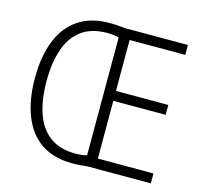

<svg xmlns="http://www.w3.org/2000/svg" viewBox="-104 -836 1017 957"><g transform="rotate(15 404.0 -357.0)"><path d="M348 -719Q371 -719 389 -717.5Q407 -716 428 -714H752V-663H465V-400H735V-349H465V-51H752V0H426Q408 2 389 3.5Q370 5 347 5Q250 5 186 -39Q122 -83 90 -165Q58 -247 58 -359Q58 -469 89.5 -549.5Q121 -630 185.5 -674.5Q250 -719 348 -719ZM349 -668Q266 -668 215 -629Q164 -590 141 -520.5Q118 -451 118 -359Q118 -263 142 -193Q166 -123 217 -84.5Q268 -46 349 -46Q385 -46 409 -53V-661Q384 -668 349 -668Z"/></g></svg>

Font: Noto Sans Kannada SemiCondensed Light
Style: Regular
Weight: 300
Width: 4
Designer: Jelle Bosma - Monotype Design Team
Foundry: Monotype Imaging Inc.
Version: Version 2.005; ttfautohint (v1.8.4.7-5d5b)